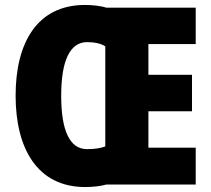

<svg xmlns="http://www.w3.org/2000/svg" viewBox="-20 -745 852 775"><path d="M323 -725C131 -725 43 -574 43 -359C43 -145 131 10 324 10C355 10 388 6 409 0H770V-149H579V-296H755V-443H579V-567H770V-714H410C388 -721 354 -725 323 -725ZM332 -575C362 -575 388 -569 405 -558V-154C388 -147 361 -143 331 -143C262 -143 227 -217 227 -358C227 -500 262 -575 332 -575Z"/></svg>

Font: Noto Sans Thai Looped Condensed Black
Style: Regular
Weight: 900
Width: 3
Designer: Sasikarn Vongin, Ben Mitchell
Foundry: The Fontpad Ltd
Version: Version 1.001